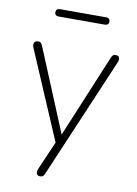

<svg xmlns="http://www.w3.org/2000/svg" viewBox="-94 -732 697 979"><g transform="rotate(10 255.0 -242.5)"><path d="M183 186Q174 186 169 181Q164 176 164 168Q164 160 167 152L236 -7V13L36 -455Q32 -465 33 -472.5Q34 -480 39.5 -485Q45 -490 55 -490Q64 -490 68.5 -485.5Q73 -481 77 -473L267 -14H243L434 -473Q438 -482 442.5 -486Q447 -490 457 -490Q467 -490 471.5 -485Q476 -480 476.5 -472.5Q477 -465 473 -456L207 168Q203 178 198 182Q193 186 183 186ZM136 -633Q115 -633 115 -652Q115 -661 120.5 -666Q126 -671 136 -671H374Q395 -671 395 -652Q395 -643 389.5 -638Q384 -633 374 -633Z"/></g></svg>

Font: Nunito ExtraLight
Style: Regular
Weight: 200
Designer: Vernon Adams
Foundry: Vernon Adams
Version: Version 3.602